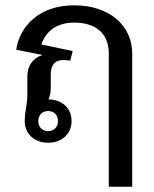

<svg xmlns="http://www.w3.org/2000/svg" viewBox="-20 -536 586 731"><path d="M262.5 -515.8C126.7 -515.8 54.2 -433.3 41.7 -346.7L141.7 -326.7C105.8 -315 84.2 -286.7 84.2 -245V-175C84.2 -137.5 74.2 -113.3 74.2 -75C74.2 -25 112.5 7.5 163.3 7.5C214.2 7.5 252.5 -25 252.5 -75C252.5 -125 215 -157.5 164.2 -157.5C170 -169.2 173.3 -183.3 173.3 -200V-253.3C173.3 -286.7 187.5 -307.5 220.8 -307.5C230.8 -307.5 245.8 -305 247.5 -305L256.7 -341.7L137.5 -366.7C155 -418.3 197.5 -450 262.5 -450C340.8 -450 394.2 -411.7 394.2 -332.5V175H483.3V-332.5C483.3 -439.2 395.8 -515.8 262.5 -515.8ZM163.3 -113.3C185.8 -113.3 200.8 -97.5 200.8 -75C200.8 -52.5 185.8 -36.7 163.3 -36.7C140.8 -36.7 125.8 -52.5 125.8 -75C125.8 -97.5 140.8 -113.3 163.3 -113.3Z"/></svg>

Font: Boon Medium
Style: Regular
Weight: 500
Designer: Sungsit Sawaiwan
Foundry: FontUni
Version: Version 2.0